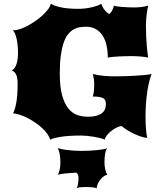

<svg xmlns="http://www.w3.org/2000/svg" viewBox="-20 -733 870 1021"><path d="M48.8 -130.9Q58.1 -143.6 65.9 -182.9Q73.7 -222.2 73.7 -290Q73.7 -320.8 65.4 -337.2Q57.1 -353.5 41.5 -358.9Q50.3 -361.3 56.6 -370.1Q63 -378.9 67.4 -391.6Q71.8 -404.3 73.7 -419.7Q75.7 -435.1 75.7 -451.2Q75.7 -493.2 68.6 -525.6Q61.5 -558.1 48.8 -572.3H52.7Q69.3 -572.3 90.1 -579.6Q110.8 -586.9 132.3 -598.9Q153.8 -610.8 174.3 -625.7Q194.8 -640.6 211.2 -656.2Q227.5 -671.9 238 -686.8Q248.5 -701.7 249.5 -712.9Q257.3 -708.5 269.3 -703.9Q281.2 -699.2 298.8 -695.1Q316.4 -690.9 340.6 -688.5Q364.7 -686 397.9 -686Q414.1 -686 431.4 -688Q448.7 -689.9 465.1 -693.6Q481.4 -697.3 495.6 -702.1Q509.8 -707 519 -712.9Q524.9 -694.3 535.9 -680.4Q546.9 -666.5 561 -657.7Q572.8 -668.5 578.1 -680.9Q583.5 -693.4 585.9 -703.1Q590.3 -700.7 602.5 -699Q614.7 -697.3 630.6 -696Q646.5 -694.8 663.8 -694.1Q681.2 -693.4 695.8 -693.4Q732.9 -693.4 768.1 -703.1Q767.1 -699.2 764.9 -688Q762.7 -676.8 760.7 -662.1Q758.8 -647.5 757.3 -630.9Q755.9 -614.3 755.9 -599.1Q755.9 -567.9 757.3 -540Q758.8 -512.2 760.5 -489.7Q762.2 -467.3 764.4 -451.2Q766.6 -435.1 768.1 -427.2Q744.6 -431.2 722.7 -432.9Q700.7 -434.6 679.7 -434.6Q665 -434.6 647.7 -434.1Q630.4 -433.6 613.3 -432.9Q596.2 -432.1 580.6 -430.7Q564.9 -429.2 553.2 -427.2Q553.2 -460.4 546.9 -490.2Q540.5 -520 526.6 -542.2Q512.7 -564.5 490.5 -577.6Q468.3 -590.8 437 -590.8Q419.9 -590.8 402.8 -587.9Q385.7 -585 370.4 -575.9Q355 -566.9 341.6 -550.3Q328.1 -533.7 318.6 -506.1Q309.1 -478.5 303.5 -438.5Q297.9 -398.4 297.9 -342.8Q297.9 -272 310.1 -227.3Q322.3 -182.6 342.8 -157Q363.3 -131.3 390.1 -121.8Q417 -112.3 446.8 -112.3Q476.1 -112.3 494.9 -118.2Q513.7 -124 524.4 -133.3Q535.2 -142.6 539.1 -154.5Q543 -166.5 543 -179.2Q543 -189.9 540.3 -197.5Q537.6 -205.1 530 -210Q522.5 -214.8 508.8 -217.3Q495.1 -219.7 473.6 -219.7Q477.5 -233.4 479.2 -248Q481 -262.7 481 -284.7Q481 -301.8 478.8 -314.7Q476.6 -327.6 473.6 -339.4Q500 -332.5 530.8 -329.8Q561.5 -327.1 590.8 -327.1Q615.7 -327.1 644.3 -327.9Q672.9 -328.6 700 -330.3Q727.1 -332 750 -334.2Q772.9 -336.4 786.1 -339.4Q776.9 -315.9 770.8 -287.8Q764.6 -259.8 761 -230Q757.3 -200.2 755.6 -170.4Q753.9 -140.6 753.9 -113.3Q753.9 -73.7 756.6 -43.5Q759.3 -13.2 763.2 0Q751 0 733.2 -5.6Q715.3 -11.2 696 -20Q676.8 -28.8 658.4 -40Q640.1 -51.3 627 -62.5Q614.3 -62 598.6 -54Q583 -45.9 569.3 -34.7Q555.7 -23.4 546.6 -11.2Q537.6 1 537.6 9.8Q529.3 5.4 513.7 1.5Q498 -2.4 479.7 -5.6Q461.4 -8.8 443.4 -10.5Q425.3 -12.2 412.6 -12.2Q346.2 -12.2 304.4 -5.6Q262.7 1 246.6 9.8Q242.7 -5.4 231.4 -21.2Q220.2 -37.1 204.1 -52Q188 -66.9 168.5 -80.3Q148.9 -93.8 128.2 -104.5Q107.4 -115.2 86.9 -122.1Q66.4 -128.9 48.8 -130.9ZM286.6 54.7Q295.4 57.6 308.6 60.3Q321.8 63 338.4 64.9Q355 66.9 373.5 68.1Q392.1 69.3 411.1 69.3Q428.7 69.3 449.7 68.6Q470.7 67.9 490.5 65.9Q510.3 64 526.4 61.3Q542.5 58.6 550.3 54.7Q543 63 539.3 83.3Q535.6 103.5 535.6 128.4Q535.6 148.9 539.3 166.7Q543 184.6 550.3 196.3Q538.6 198.7 528.6 207Q518.6 215.3 510.7 226.1Q502.9 236.8 498.5 248.3Q494.1 259.8 494.1 268.6Q490.2 265.6 480.2 264.2Q470.2 262.7 459.7 262.2Q449.2 261.7 441.2 261.7Q433.1 261.7 433.6 261.7Q428.2 261.7 421.1 262Q414.1 262.2 407.5 262.9Q400.9 263.7 395.5 264.9Q390.1 266.1 387.7 268.6Q392.6 259.8 395 242.9Q397.5 226.1 397.5 210.9Q397.5 202.6 394.5 195.8Q391.6 189 386.2 185.1Q370.6 186 355.2 187Q339.8 188 326.7 189.5Q313.5 190.9 303.2 192.6Q293 194.3 287.1 196.3Q293 188 297.1 170.4Q301.3 152.8 301.3 127.9Q301.3 116.2 300 104.7Q298.8 93.3 296.9 83.5Q294.9 73.7 292.2 66.4Q289.6 59.1 286.6 54.7Z"/></svg>

Font: Arbutus
Style: Regular
Weight: 400
Designer: Karolina Lach
Foundry: Sorkin Type Co.
Version: Version 1.003